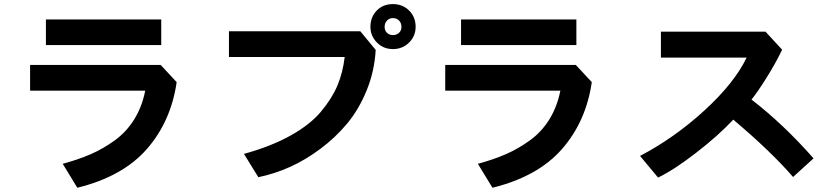

<svg xmlns="http://www.w3.org/2000/svg" viewBox="-20 -841 4040 925"><path d="M201.2 -624V-747.1H756.8V-624ZM125 -404.3V-528.3H753.9L831.1 -445.3Q803.7 -255.9 687.5 -123Q571.3 9.8 352.5 63.5L282.2 -51.8Q357.4 -72.3 417 -98.1Q476.6 -124 532.7 -164.6Q588.9 -205.1 626.5 -265.6Q664.1 -326.2 679.7 -404.3Z M1083 -566.4V-690.4H1715.8L1790 -600.6Q1784.2 -498 1746.6 -405.8Q1709 -313.5 1652.3 -245.6Q1595.7 -177.7 1522.9 -123.5Q1450.2 -69.3 1375.5 -36.1Q1300.8 -2.9 1224.6 12.7L1155.3 -99.6Q1286.1 -135.7 1379.9 -188Q1473.6 -240.2 1526.4 -303.2Q1579.1 -366.2 1605.5 -428.7Q1631.8 -491.2 1640.6 -566.4ZM1833 -710.9Q1833 -694.3 1844.2 -683.1Q1855.5 -671.9 1873 -671.9Q1889.6 -671.9 1901.9 -682.6Q1914.1 -693.4 1914.1 -710.9Q1914.1 -729.5 1902.8 -741.7Q1891.6 -753.9 1873 -753.9Q1855.5 -753.9 1844.2 -741.7Q1833 -729.5 1833 -710.9ZM1764.6 -711.9Q1764.6 -758.8 1794.9 -790Q1825.2 -821.3 1873 -821.3Q1919.9 -821.3 1951.2 -790Q1982.4 -758.8 1982.4 -711.9Q1982.4 -667 1950.7 -635.7Q1918.9 -604.5 1873 -604.5Q1827.1 -604.5 1795.9 -636.2Q1764.6 -668 1764.6 -711.9Z M2201.2 -624V-747.1H2756.8V-624ZM2125 -404.3V-528.3H2753.9L2831.1 -445.3Q2803.7 -255.9 2687.5 -123Q2571.3 9.8 2352.5 63.5L2282.2 -51.8Q2357.4 -72.3 2417 -98.1Q2476.6 -124 2532.7 -164.6Q2588.9 -205.1 2626.5 -265.6Q2664.1 -326.2 2679.7 -404.3Z M3063.5 -89.8Q3229.5 -176.8 3373.5 -308.6Q3517.6 -440.4 3577.1 -563.5H3164.1V-688.5H3668L3748 -601.6Q3717.8 -538.1 3673.8 -467.8Q3629.9 -397.5 3600.6 -361.3Q3753.9 -243.2 3899.4 -78.1L3800.8 11.7Q3692.4 -113.3 3512.7 -264.6Q3440.4 -187.5 3334.5 -105.5Q3228.5 -23.4 3150.4 14.6Z"/></svg>

Font: Gothic A1 ExtraBold
Style: Regular
Weight: 800
Designer: HanYang I&C Co.,Ltd.
Foundry: HanYang I&C Co.,Ltd.
Version: Version 2.50